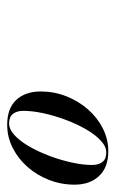

<svg xmlns="http://www.w3.org/2000/svg" viewBox="89 -892 328 547"><g transform="rotate(90 253.5 -619.0)"><path d="M336.2 -475Q288.8 -475 264.9 -501.1Q241.1 -527.2 241.1 -570.1Q241.1 -608.5 254.7 -643.3Q268.4 -678.1 292.1 -705.1Q315.8 -732.1 346.4 -747.5Q377 -763 410.9 -763Q458 -763 482.3 -736.4Q506.6 -709.9 506.6 -667Q506.6 -628.9 493.1 -594.2Q479.6 -559.6 455.9 -532.7Q432.2 -505.9 401.4 -490.4Q370.7 -475 336.2 -475ZM332 -480.4Q349.1 -480.4 366.2 -496.4Q383.3 -512.5 398.4 -539Q413.6 -565.6 425.3 -597.1Q437 -628.6 443.7 -659.9Q450.5 -691.3 450.5 -716.8Q450.5 -735.7 441.8 -746.5Q433.1 -757.3 414.8 -757.3Q397.7 -757.3 380.6 -741.2Q363.5 -725.2 348.3 -698.6Q333.2 -672.1 321.5 -640.6Q309.8 -609.1 303 -577.7Q296.3 -546.4 296.3 -520.9Q296.3 -502.3 305 -491.3Q313.7 -480.4 332 -480.4Z"/></g></svg>

Font: Bodoni* 24pt Medium
Style: Italic
Weight: 500
Italic angle: -13°
Version: Version 2.3